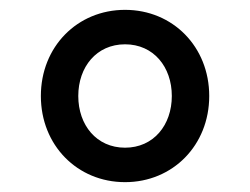

<svg xmlns="http://www.w3.org/2000/svg" viewBox="-20 -730 508 390"><path d="M234 -360C331 -360 405 -435 405 -535C405 -635 331 -710 234 -710C137 -710 63 -635 63 -535C63 -435 137 -360 234 -360ZM234 -430C176 -430 139 -476 139 -535C139 -594 176 -640 234 -640C292 -640 329 -594 329 -535C329 -476 292 -430 234 -430Z"/></svg>

Font: IBM Plex Thai Looped Text
Style: Regular
Weight: 450
Designer: Mike Abbink, Paul van der Laan, Pieter van Rosmalen, Ben Mitchell, Mark Frömberg
Foundry: Bold Monday
Version: Version 1.0